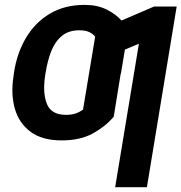

<svg xmlns="http://www.w3.org/2000/svg" viewBox="-20 -573 753 797"><path d="M713.4 -545.9 589.8 204.1H458L556.6 -391.6L498.5 -367.2L481.9 -267.1H481L452.1 -88.4Q417 -47.4 365 -18.8Q313 9.8 235.4 9.8Q154.8 9.8 106.7 -26.1Q58.6 -62 41.5 -122.3Q24.4 -182.6 36.1 -256.3L38.1 -272Q50.3 -352.5 87.9 -416Q125.5 -479.5 186.8 -516.1Q248 -552.7 331.5 -552.7Q383.8 -552.7 422.1 -533.7Q460.4 -514.6 484.4 -487.8L619.6 -545.9ZM253.9 -96.2Q275.9 -96.2 293.2 -101.8Q310.5 -107.4 324.7 -118.2L350.6 -273.9L375 -420.9Q364.7 -433.6 349.1 -440.4Q333.5 -447.3 309.6 -447.3Q264.2 -447.3 235.8 -423.1Q207.5 -398.9 192.1 -358.9Q176.8 -318.8 169.4 -272L167 -256.3Q156.7 -186.5 174.8 -141.4Q192.9 -96.2 253.9 -96.2Z"/></svg>

Font: Inter Semi Bold
Style: Italic
Weight: 600
Italic angle: -9.39999°
Designer: Rasmus Andersson
Foundry: rsms
Version: Version 4.000;git-3c8e0fc